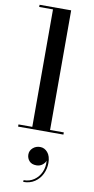

<svg xmlns="http://www.w3.org/2000/svg" viewBox="-114 -795 568 1164"><g transform="rotate(10 170.0 -212.5)"><path d="M121 155.2Q121 131.6 139.4 115Q157.8 98.4 184.2 98.4Q211.4 98.4 230.6 121.2Q249.8 144 249.8 185.2Q249.8 221.6 234.4 253.4Q219 285.2 189.8 305Q160.6 324.8 119.4 324.8V314Q156.2 314 183.8 295Q211.4 276 225.8 244Q240.2 212 236.6 173.6Q231.8 188.4 216.4 200.2Q201 212 180.2 212Q151 212 136 195.2Q121 178.4 121 155.2ZM30.5 -13.5H115.5V-736.5H30.5V-750H225V-13.5H309.5V0H30.5Z"/></g></svg>

Font: Bodoni* 16 Medium
Style: Regular
Weight: 500
Version: Version 2.2